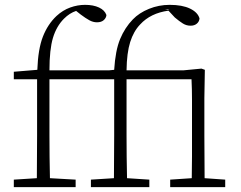

<svg xmlns="http://www.w3.org/2000/svg" viewBox="-20 -772 994 792"><path d="M37 0V-31L132 -37Q132 -81 132.5 -125Q133 -169 133 -213V-445H37V-476L134 -484Q137 -570 157 -621Q177 -672 213 -706Q239 -730 269.5 -741Q300 -752 331 -752Q365 -752 388.5 -741Q412 -730 419 -710Q418 -698 408 -689Q398 -680 380 -680Q364 -680 348.5 -688.5Q333 -697 313 -712L294 -727Q267 -718 244 -695Q213 -664 198.5 -616Q184 -568 184 -482H431L451 -484Q456 -564 475.5 -611Q495 -658 528 -692Q554 -719 594.5 -735.5Q635 -752 680 -752Q732 -752 764 -736.5Q796 -721 803 -696Q802 -683 792 -674.5Q782 -666 766 -666Q749 -666 734.5 -675Q720 -684 701 -700L675 -728Q601 -718 558 -671Q531 -643 517 -598.5Q503 -554 502 -482H738L811 -489L825 -484L823 -367V-213Q823 -174 823.5 -126Q824 -78 824 -37L909 -31V0H682V-31L771 -37Q772 -78 772 -126Q772 -174 772 -213V-264Q772 -316 772 -360Q772 -404 770 -445H502V-213Q502 -169 502.5 -125Q503 -81 504 -37L596 -31V0H355V-31L450 -37Q450 -81 450.5 -125Q451 -169 451 -213V-445H184V-213Q184 -169 184.5 -125Q185 -81 186 -37L292 -31V0ZM660 -733 672 -731 679 -733Z"/></svg>

Font: Source Serif 4 SmText Light
Style: Regular
Weight: 300
Designer: Frank Grießhammer
Foundry: Adobe
Version: Version 4.005;hotconv 1.1.0;makeotfexe 2.6.0